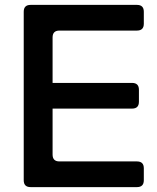

<svg xmlns="http://www.w3.org/2000/svg" viewBox="-20 -765 641 785"><path d="M105 0Q77 0 77 -28V-717Q77 -745 105 -745H540Q568 -745 568 -717V-668Q568 -640 540 -640H223Q195 -640 195 -612V-426H520Q548 -426 548 -398V-349Q548 -321 520 -321H195V-133Q195 -105 223 -105H540Q568 -105 568 -77V-28Q568 0 540 0Z"/></svg>

Font: Pitagon Sans Text SemiBold
Style: Regular
Weight: 600
Designer: Travis Tran
Foundry: Pitagon
Version: Version 1.001; ttfautohint (v1.8.4.7-5d5b);gftools[0.9.26]